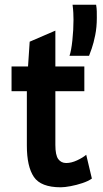

<svg xmlns="http://www.w3.org/2000/svg" viewBox="-20 -780 439 815"><path d="M238 15Q153.5 15 123.8 -29Q94 -73 94 -162V-393H29V-498H99L106 -603L215 -650V-498H338V-393H215V-165Q215 -121.5 227.2 -104.8Q239.5 -88 261 -88Q283 -88 307.5 -99.5Q332 -111 346 -123L370 -22Q354.5 -11 329.8 -2.8Q305 5.5 279.8 10.2Q254.5 15 238 15ZM275 -543Q282.5 -564 287.2 -608.8Q292 -653.5 292 -696Q292 -710.5 291.2 -725.5Q290.5 -740.5 288 -760H388Q390.5 -745 390.8 -731.8Q391 -718.5 391 -704Q391 -664.5 384.2 -631Q377.5 -597.5 369.5 -574.5Q361.5 -551.5 358 -543Z"/></svg>

Font: Alatsi
Style: Regular
Weight: 400
Designer: Spyros Zevelakis, Eben Sorkin
Foundry: www.sorkintype.com
Version: Version 1.008; ttfautohint (v1.8.4.7-5d5b)